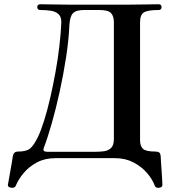

<svg xmlns="http://www.w3.org/2000/svg" viewBox="-20 -746 806 902"><path d="M33 136Q24 135 20 131Q16 127 17 123Q18 118 21 100.5Q24 83 28 60.5Q32 38 35.5 18.5Q39 -1 40 -11Q42 -22 47.5 -28Q53 -34 66 -34Q104 -34 121.5 -48.5Q139 -63 158 -102Q172 -131 187 -178.5Q202 -226 215.5 -284.5Q229 -343 240.5 -406Q252 -469 259 -529.5Q266 -590 268 -639Q269 -666 255.5 -679Q242 -692 219 -695.5Q196 -699 170 -699Q155 -699 155 -713Q155 -726 170 -726Q194 -726 234.5 -725Q275 -724 314 -724H574Q613 -724 656.5 -725Q700 -726 725 -726Q739 -726 739 -713Q739 -699 725 -699Q675 -699 656.5 -688Q638 -677 638 -642V-87Q638 -60 651.5 -47Q665 -34 710 -34Q722 -34 728 -29.5Q734 -25 735 -10Q735 -2 736.5 18Q738 38 739.5 60.5Q741 83 742 101Q743 119 743 123Q743 134 728 136Q724 137 717 135.5Q710 134 707 126Q696 96 670.5 66.5Q645 37 607 17Q569 -3 520 -3H240Q191 -3 153.5 17Q116 37 91 67Q66 97 54 127Q49 138 33 136ZM201 -33H430Q431 -33 432 -33Q450 -33 469 -35.5Q488 -38 501.5 -50.5Q515 -63 515 -93V-642Q515 -669 502 -684Q489 -699 447 -699H375Q336 -699 322 -683Q308 -667 306 -628Q303 -558 290.5 -477Q278 -396 260.5 -316Q243 -236 223.5 -167.5Q204 -99 186 -52Q182 -41 186.5 -37Q191 -33 201 -33Z"/></svg>

Font: Zen Antique Soft
Style: Regular
Weight: 400
Designer: Yoshimichi Ohira
Foundry: Positype
Version: Version 1.001